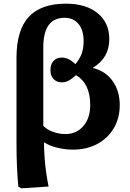

<svg xmlns="http://www.w3.org/2000/svg" viewBox="-20 -802 709 1047"><path d="M96 225 80 216Q75 163 72.5 105.5Q70 48 70 -20V-488Q70 -637 136.5 -709.5Q203 -782 340 -782Q449 -782 512.5 -730Q576 -678 576 -589Q576 -486 487 -433V-431Q555 -415 594 -360.5Q633 -306 633 -229Q633 -158 600.5 -103Q568 -48 510.5 -17Q453 14 378 14Q334 14 290.5 3Q247 -8 222 -25H220Q220 12 223 55Q226 98 232 140Q238 182 245 215ZM337 -71Q397 -71 434.5 -114.5Q472 -158 472 -229Q472 -346 395 -392Q368 -369 351.5 -361Q335 -353 317 -353Q289 -353 272 -371Q255 -389 255 -419Q255 -451 271.5 -469.5Q288 -488 317 -488Q355 -488 391 -452Q415 -481 425.5 -510Q436 -539 436 -579Q436 -638 408 -671.5Q380 -705 332 -705Q216 -705 216 -543V-116Q236 -95 269 -83Q302 -71 337 -71Z"/></svg>

Font: Literata 12pt
Style: Bold
Weight: 700
Designer: Latin by Veronika Burian and Jose Scaglione. Greek by Irene Vlachou. Cyrillic by Vera Evstafieva.
Foundry: TypeTogether
Version: Version 3.002